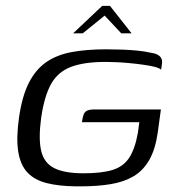

<svg xmlns="http://www.w3.org/2000/svg" viewBox="-20 -636 604 663"><path d="M242.4 7.5Q183.5 6.9 141.5 -3.7Q99.5 -14.3 75.1 -40Q50.6 -65.7 43.1 -111.7Q35.5 -157.7 45.5 -229Q56 -303.3 79.6 -349.8Q103.2 -396.3 140.1 -421.7Q177.1 -447 228.6 -456.4Q280.2 -465.7 345.7 -465.7Q374.4 -465.7 402 -464.7Q429.7 -463.7 454.8 -461.2Q479.9 -458.7 500.1 -454Q519.7 -451 528 -444.8Q536.3 -438.5 538.4 -431.2Q540.5 -423.8 539.3 -416L536.4 -395.4Q529.5 -401.4 512.5 -405.6Q495.6 -409.7 472.7 -412.8Q449.8 -416 425.7 -418.2Q401.6 -420.5 380.3 -421.3Q359 -422.2 345.1 -422.2Q270.1 -422.2 225.1 -405Q180 -387.9 156.5 -346.1Q133.1 -304.3 122.1 -229.2Q112.4 -156.7 122.2 -115.1Q131.9 -73.4 167.2 -55.5Q202.5 -37.6 268.5 -37.6Q329.9 -37.6 367.5 -48.8Q405.2 -60 425.6 -90.5Q446 -121 456.1 -177Q458.4 -190.2 459.2 -199.8Q460.1 -209.3 461.1 -214.1H262.9Q265.2 -231.6 269 -241Q272.8 -250.5 281.6 -254.3Q290.4 -258.1 308.5 -258.1H535.6L524.8 -178.8Q516.5 -120.3 495.3 -83.4Q474.1 -46.6 440.7 -27Q407.3 -7.5 361.7 0Q316.2 7.5 258.5 7.5Q254.9 7.5 250.8 7.5Q246.7 7.5 242.4 7.5ZM232.6 -521 333 -615.8H359.7L434.3 -521H398.7L341.3 -582.1L265.8 -521Z"/></svg>

Font: Genos Thin
Style: Italic
Weight: 100
Italic angle: -8°
Designer: Robert E. Leuschke
Foundry: Robert E. Leuschke
Version: Version 1.010